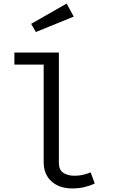

<svg xmlns="http://www.w3.org/2000/svg" viewBox="-20 -1055 655 1087"><path d="M313.3 -757.4V-133.3Q313.3 -93.3 338.2 -76.7Q363.1 -60 402.6 -60Q426.7 -60 449 -65.1Q471.3 -70.3 493.3 -79L516.4 -15.9Q494.4 -5.1 461.8 3.3Q429.2 11.8 388.2 11.8Q316.4 11.8 271.8 -27.9Q227.2 -67.7 227.2 -137.9V-689.2H61.5V-757.4ZM357.4 -1034.9 397.4 -961 183.1 -873.8 156.4 -920Z"/></svg>

Font: FiraCode Nerd Font
Style: Regular
Weight: 400
Designer: Carrois Corporate, Edenspiekermann AG, Nikita Prokopov
Foundry: Carrois Corporate, Edenspiekermann AG, Nikita Prokopov
Version: Version 6.002;Nerd Fonts 2.1.0